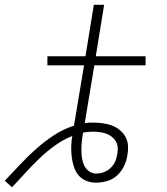

<svg xmlns="http://www.w3.org/2000/svg" viewBox="-76 -755 696 802"><path d="M-26 27 -56 0Q-24 -34 8.5 -68.5Q41 -103 76 -134Q111 -165 150 -190.5Q189 -216 233 -230L275 -482H122V-520H281L316 -735H359L324 -520H532V-482H318L278 -241Q286 -242 294 -242.5Q302 -243 310 -243Q331 -243 351 -240.5Q371 -238 389.5 -231.5Q408 -225 423 -213Q438 -201 447.5 -184.5Q457 -168 458.5 -148Q460 -128 456 -107Q453 -84 442.5 -62Q432 -40 414 -23Q396 -6 372 1Q348 8 325 8Q303 8 283.5 0Q264 -8 251.5 -23.5Q239 -39 232.5 -59Q226 -79 223.5 -100.5Q221 -122 221.5 -143.5Q222 -165 226 -187Q188 -172 154 -147.5Q120 -123 89.5 -94Q59 -65 31 -34Q3 -3 -26 27ZM326 -30Q342 -30 358 -36Q374 -42 386.5 -54Q399 -66 405.5 -81.5Q412 -97 414 -113Q417 -127 415.5 -141Q414 -155 407 -166Q400 -177 389.5 -185Q379 -193 365.5 -197.5Q352 -202 338.5 -203.5Q325 -205 311 -205Q301 -205 291 -204Q281 -203 271 -201L270 -195Q267 -178 265.5 -161Q264 -144 264 -127.5Q264 -111 266.5 -94.5Q269 -78 276 -63.5Q283 -49 296 -39.5Q309 -30 326 -30Z"/></svg>

Font: Iosevka Aile XLt Obl
Style: Regular
Weight: 200
Italic angle: -9°
Designer: Belleve Invis
Foundry: Belleve Invis
Version: Version 31.1.0; ttfautohint (v1.8.4)